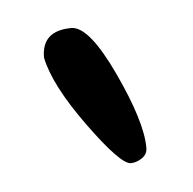

<svg xmlns="http://www.w3.org/2000/svg" viewBox="-28 -707 207 206"><g transform="rotate(-5 75.5 -604.0)"><path d="M55 -679Q74 -679 99 -625.5Q124 -572 124 -544Q124 -537 118 -533Q112 -529 106 -529Q95 -529 62 -574.5Q29 -620 23 -650Q23 -679 55 -679Z"/></g></svg>

Font: Bonbon
Style: Regular
Weight: 400
Designer: Ksenia Erulevich
Foundry: Cyreal (www.cyreal.org)
Version: Version 1.001